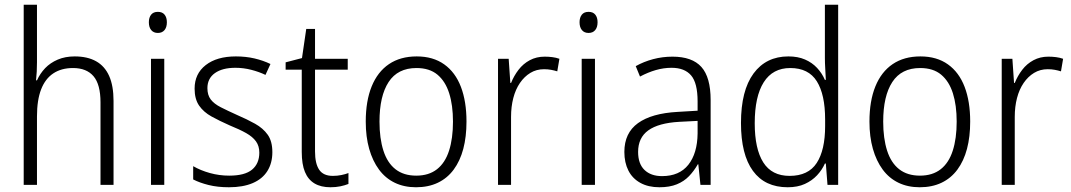

<svg xmlns="http://www.w3.org/2000/svg" viewBox="-20 -780 4518 810"><path d="M136 -517Q136 -496 135 -478Q134 -460 132 -441H136Q149 -470 170.5 -492.5Q192 -515 223.5 -528.5Q255 -542 295 -542Q349 -542 385.5 -521.5Q422 -501 440.5 -459.5Q459 -418 459 -354V0H404V-348Q404 -424 374.5 -458.5Q345 -493 288 -493Q239 -493 205 -470.5Q171 -448 153.5 -403Q136 -358 136 -289V0H80V-760H136Z M673 -532V0H617V-532ZM646 -730Q665 -730 674.5 -718Q684 -706 684 -686Q684 -665 674 -653Q664 -641 646 -641Q628 -641 618 -653Q608 -665 608 -686Q608 -706 617.5 -718Q627 -730 646 -730Z M1129 -138Q1129 -92 1108 -58.5Q1087 -25 1046 -7.5Q1005 10 946 10Q898 10 860 0.5Q822 -9 795 -23V-79Q826 -61 865.5 -50Q905 -39 947 -39Q1013 -39 1043.5 -64.5Q1074 -90 1074 -136Q1074 -164 1060 -183.5Q1046 -203 1018.5 -218.5Q991 -234 949 -251Q906 -270 872.5 -288.5Q839 -307 820 -334.5Q801 -362 801 -406Q801 -469 848 -505.5Q895 -542 975 -542Q1017 -542 1053.5 -533.5Q1090 -525 1121 -510L1100 -464Q1073 -477 1040 -485.5Q1007 -494 973 -494Q918 -494 886.5 -471.5Q855 -449 855 -408Q855 -379 869 -360.5Q883 -342 911.5 -327.5Q940 -313 980 -295Q1022 -277 1056 -258Q1090 -239 1109.5 -211.5Q1129 -184 1129 -138Z M1384 -38Q1403 -38 1420 -41.5Q1437 -45 1450 -50V-4Q1435 2 1416 6Q1397 10 1374 10Q1334 10 1307 -6Q1280 -22 1266.5 -54.5Q1253 -87 1253 -139V-486H1185V-517L1254 -535L1272 -658H1309V-532H1447V-486H1309V-141Q1309 -90 1326.5 -64Q1344 -38 1384 -38Z M1948 -267Q1948 -203 1934.5 -152Q1921 -101 1894 -64.5Q1867 -28 1827 -9Q1787 10 1735 10Q1685 10 1645.5 -9Q1606 -28 1579 -64.5Q1552 -101 1537.5 -152Q1523 -203 1523 -267Q1523 -354 1548 -415.5Q1573 -477 1621 -509.5Q1669 -542 1738 -542Q1807 -542 1854 -508.5Q1901 -475 1924.5 -413.5Q1948 -352 1948 -267ZM1581 -267Q1581 -196 1597.5 -144.5Q1614 -93 1648.5 -66Q1683 -39 1736 -39Q1789 -39 1823.5 -66Q1858 -93 1874.5 -144.5Q1891 -196 1891 -267Q1891 -336 1875 -386.5Q1859 -437 1825.5 -465Q1792 -493 1737 -493Q1658 -493 1619.5 -434Q1581 -375 1581 -267Z M2278 -541Q2294 -541 2310 -539Q2326 -537 2340 -532L2331 -479Q2318 -483 2304.5 -485.5Q2291 -488 2275 -488Q2243 -488 2217.5 -472.5Q2192 -457 2173.5 -430Q2155 -403 2145.5 -366.5Q2136 -330 2136 -287V0H2081V-532H2126L2133 -430H2136Q2148 -460 2167.5 -485.5Q2187 -511 2215 -526Q2243 -541 2278 -541Z M2490 -532V0H2434V-532ZM2463 -730Q2482 -730 2491.5 -718Q2501 -706 2501 -686Q2501 -665 2491 -653Q2481 -641 2463 -641Q2445 -641 2435 -653Q2425 -665 2425 -686Q2425 -706 2434.5 -718Q2444 -730 2463 -730Z M2817 -541Q2900 -541 2939 -497.5Q2978 -454 2978 -358V0H2935L2926 -87H2924Q2908 -59 2887 -37Q2866 -15 2835.5 -2.5Q2805 10 2762 10Q2715 10 2681.5 -8.5Q2648 -27 2631 -60.5Q2614 -94 2614 -139Q2614 -219 2671.5 -260.5Q2729 -302 2839 -308L2923 -313V-352Q2923 -430 2895.5 -462Q2868 -494 2813 -494Q2780 -494 2747 -484.5Q2714 -475 2680 -457L2662 -501Q2696 -520 2735.5 -530.5Q2775 -541 2817 -541ZM2845 -266Q2758 -261 2715 -230Q2672 -199 2672 -139Q2672 -89 2699 -63Q2726 -37 2773 -37Q2846 -37 2884 -85Q2922 -133 2923 -217V-270Z M3303 10Q3207 10 3156.5 -59Q3106 -128 3106 -261Q3106 -398 3159 -470Q3212 -542 3306 -542Q3346 -542 3376 -529Q3406 -516 3427 -493.5Q3448 -471 3460 -443H3464Q3463 -466 3461.5 -490.5Q3460 -515 3460 -535V-760H3516V0H3471L3464 -90H3460Q3448 -63 3427 -40.5Q3406 -18 3375.5 -4Q3345 10 3303 10ZM3311 -38Q3390 -38 3425.5 -92.5Q3461 -147 3461 -248V-276Q3461 -381 3426 -437Q3391 -493 3314 -493Q3240 -493 3202 -433Q3164 -373 3164 -260Q3164 -152 3200 -95Q3236 -38 3311 -38Z M4073 -267Q4073 -203 4059.5 -152Q4046 -101 4019 -64.5Q3992 -28 3952 -9Q3912 10 3860 10Q3810 10 3770.5 -9Q3731 -28 3704 -64.5Q3677 -101 3662.5 -152Q3648 -203 3648 -267Q3648 -354 3673 -415.5Q3698 -477 3746 -509.5Q3794 -542 3863 -542Q3932 -542 3979 -508.5Q4026 -475 4049.5 -413.5Q4073 -352 4073 -267ZM3706 -267Q3706 -196 3722.5 -144.5Q3739 -93 3773.5 -66Q3808 -39 3861 -39Q3914 -39 3948.5 -66Q3983 -93 3999.5 -144.5Q4016 -196 4016 -267Q4016 -336 4000 -386.5Q3984 -437 3950.5 -465Q3917 -493 3862 -493Q3783 -493 3744.5 -434Q3706 -375 3706 -267Z M4403 -541Q4419 -541 4435 -539Q4451 -537 4465 -532L4456 -479Q4443 -483 4429.5 -485.5Q4416 -488 4400 -488Q4368 -488 4342.5 -472.5Q4317 -457 4298.5 -430Q4280 -403 4270.5 -366.5Q4261 -330 4261 -287V0H4206V-532H4251L4258 -430H4261Q4273 -460 4292.5 -485.5Q4312 -511 4340 -526Q4368 -541 4403 -541Z"/></svg>

Font: Noto Sans Hebrew SemiCondensed Light
Style: Regular
Weight: 300
Width: 4
Designer: Monotype Design Team
Foundry: Monotype Imaging Inc.
Version: Version 2.003